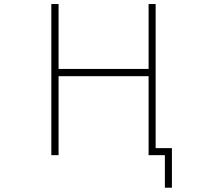

<svg xmlns="http://www.w3.org/2000/svg" viewBox="-20 -752 1040 933"><path d="M702.1 -732.4H736.3V-32.2H815.4V160.2H781.2V2H729.5H719.7H702.1V-381.8H264.6V2H229.5V-732.4H264.6V-417H702.1Z"/></svg>

Font: Gen Shin Gothic Monospace ExtraLight
Style: Regular
Weight: 200
Designer: [Source Han Sans]
Ryoko NISHIZUKA  (kana & ideographs); Paul D. Hunt (Latin, Greek & Cyrillic); Wenlong ZHANG  (bopomofo
Version: Version 1.002.20150607